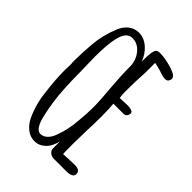

<svg xmlns="http://www.w3.org/2000/svg" viewBox="-201 -751 862 862"><g transform="rotate(45 230.0 -320.5)"><path d="M94 -42Q65 -103 58 -175Q49 -243 49 -306Q49 -318 50 -326V-344Q50 -349 49 -349V-367Q49 -409 54 -471Q59 -534 85 -597Q97 -626 118 -642Q139 -658 166 -658Q198 -658 225.5 -634.5Q253 -611 266 -575Q266 -613 269 -631Q272 -649 278 -654.5Q284 -660 297 -660Q330 -660 373.5 -647Q417 -634 417 -616Q417 -607 411.5 -600Q406 -593 397 -593Q381 -593 354 -603Q328 -611 313 -613V-551L310 -491L309 -423Q309 -410 312 -389L334 -390Q345 -391 357 -391Q396 -391 396 -375Q396 -365 390 -358Q384 -351 374 -351H310Q313 -312 313 -275Q313 -225 311 -185L309 -94Q309 -31 311 -31L343 -33L384 -34Q416 -34 416 -9Q416 2 405 7.5Q394 13 379 13H295Q281 13 270.5 4Q260 -5 260 -18V-62Q252 -24 229.5 -2.5Q207 19 178 19Q152 19 130 2.5Q108 -14 94 -42ZM230 -77Q249 -128 253 -187Q258 -238 258 -275Q258 -320 251 -393Q245 -470 245 -508V-526Q243 -564 219.5 -592Q196 -620 162 -620Q125 -620 112 -562Q102 -516 102 -444L103 -393L104 -350Q104 -296 107 -243Q111 -168 127 -97Q143 -23 174 -23Q192 -23 207 -37.5Q222 -52 230 -77Z"/></g></svg>

Font: Amatic SC
Style: Bold
Weight: 700
Designer: Multiple Designers
Foundry: Vernon Adams
Version: Version 2.505